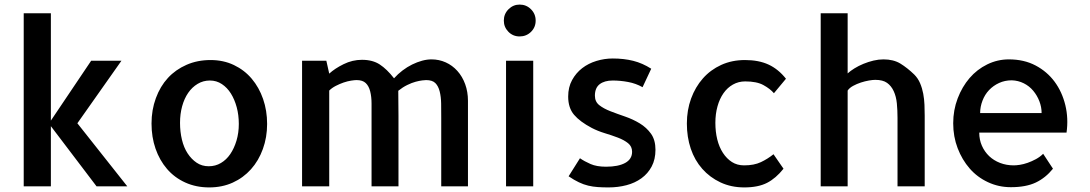

<svg xmlns="http://www.w3.org/2000/svg" viewBox="-20 -817 4778 842"><path d="M403.3 0 203.1 -263.7V0H84V-758.8H203.1V-288.1L379.9 -550.8H512.7L319.3 -276.4L538.1 0Z M903.3 -553.7Q960 -553.7 1005.9 -531.7Q1051.8 -509.8 1084 -471.7Q1116.2 -433.6 1133.8 -382.8Q1151.4 -332 1151.4 -273.4Q1151.4 -214.8 1132.8 -163.6Q1114.3 -112.3 1080.6 -74.7Q1046.9 -37.1 1000.5 -16.1Q954.1 4.9 897.5 4.9Q839.8 4.9 792.5 -16.6Q745.1 -38.1 712.4 -76.2Q679.7 -114.3 662.1 -165Q644.5 -215.8 644.5 -275.4Q644.5 -335 663.6 -386.7Q682.6 -438.5 716.3 -475.1Q750 -511.7 797.9 -532.7Q845.7 -553.7 903.3 -553.7ZM895.5 -87.9Q924.8 -87.9 948.7 -102.1Q972.7 -116.2 989.7 -141.1Q1006.8 -166 1017.1 -200.2Q1027.3 -234.4 1027.3 -273.4Q1027.3 -312.5 1018.1 -346.7Q1008.8 -380.9 992.7 -406.7Q976.6 -432.6 953.1 -448.2Q929.7 -463.9 900.4 -463.9Q871.1 -463.9 846.7 -449.2Q822.3 -434.6 805.2 -409.7Q788.1 -384.8 778.8 -351.1Q769.5 -317.4 769.5 -278.3Q769.5 -239.3 777.8 -204.6Q786.1 -169.9 802.7 -144.5Q819.3 -119.1 842.3 -103.5Q865.2 -87.9 895.5 -87.9Z M2032.2 -18.6V0H1915V-299.8Q1915 -333 1914.6 -362.8Q1914.1 -392.6 1908.2 -416Q1902.3 -439.5 1889.2 -452.6Q1876 -465.8 1848.6 -465.8Q1843.8 -465.8 1831.5 -464.4Q1819.3 -462.9 1802.7 -458.5Q1786.1 -454.1 1766.1 -444.3Q1746.1 -434.6 1726.6 -418.9Q1726.6 -380.9 1727.1 -358.4Q1727.5 -335.9 1727.5 -309.6V0H1609.4V-299.8Q1609.4 -333 1609.4 -362.8Q1609.4 -392.6 1603.5 -416Q1597.7 -439.5 1584 -452.6Q1570.3 -465.8 1543.9 -465.8Q1535.2 -465.8 1519.5 -463.4Q1503.9 -460.9 1486.8 -455.1Q1469.7 -449.2 1452.6 -440.4Q1435.5 -431.6 1423.8 -419.9V0H1304.7V-550.8H1411.1L1423.8 -494.1Q1448.2 -516.6 1486.8 -535.6Q1525.4 -554.7 1567.4 -554.7Q1614.3 -554.7 1645.5 -534.2Q1676.8 -513.7 1708 -473.6Q1724.6 -492.2 1745.1 -507.8Q1765.6 -523.4 1787.6 -534.2Q1809.6 -544.9 1831.1 -550.8Q1852.5 -556.6 1872.1 -556.6Q1905.3 -556.6 1934.6 -543.5Q1963.9 -530.3 1985.8 -505.9Q2007.8 -481.4 2020 -447.8Q2032.2 -414.1 2032.2 -375V-309.6Z M2318.4 -550.8H2199.2V0H2318.4ZM2329.1 -726.6Q2329.1 -697.3 2308.6 -677.2Q2288.1 -657.2 2258.8 -657.2Q2229.5 -657.2 2209.5 -677.7Q2189.5 -698.2 2189.5 -726.6Q2189.5 -755.9 2210 -776.4Q2230.5 -796.9 2258.8 -796.9Q2288.1 -796.9 2308.6 -776.4Q2329.1 -755.9 2329.1 -726.6Z M2473.6 -43.9 2523.4 -123Q2543 -109.4 2569.8 -97.7Q2596.7 -85.9 2637.7 -85.9Q2691.4 -85.9 2721.7 -102.5Q2752 -119.1 2752 -151.4Q2752 -174.8 2734.4 -189Q2716.8 -203.1 2689.9 -213.4Q2663.1 -223.6 2632.3 -232.9Q2601.6 -242.2 2575.2 -255.9Q2523.4 -283.2 2497.6 -313.5Q2471.7 -343.8 2471.7 -393.6Q2471.7 -434.6 2488.8 -465.8Q2505.9 -497.1 2533.2 -518.1Q2560.5 -539.1 2595.7 -549.8Q2630.9 -560.5 2667 -560.5Q2715.8 -560.5 2756.8 -550.3Q2797.9 -540 2835.9 -515.6L2797.9 -434.6Q2768.6 -451.2 2734.4 -457.5Q2700.2 -463.9 2667 -463.9Q2630.9 -463.9 2609.9 -447.8Q2588.9 -431.6 2588.9 -397.5Q2588.9 -371.1 2607.9 -356Q2627 -340.8 2657.2 -329.1Q2687.5 -317.4 2721.7 -305.7Q2755.9 -293.9 2785.6 -275.9Q2815.4 -257.8 2835 -230.5Q2854.5 -203.1 2854.5 -160.2Q2854.5 -118.2 2837.9 -86.9Q2821.3 -55.7 2793 -35.2Q2764.6 -14.6 2727.5 -4.9Q2690.4 4.9 2648.4 4.9Q2623 4.9 2601.6 3.4Q2580.1 2 2559.6 -2.9Q2539.1 -7.8 2518.6 -17.6Q2498 -27.3 2473.6 -43.9Z M3416 -77.1Q3382.8 -35.2 3343.8 -15.1Q3304.7 4.9 3244.1 4.9Q3186.5 4.9 3139.6 -17.1Q3092.8 -39.1 3059.6 -76.7Q3026.4 -114.3 3009.3 -165Q2992.2 -215.8 2992.2 -275.4Q2992.2 -334 3010.7 -384.8Q3029.3 -435.5 3062.5 -473.1Q3095.7 -510.7 3142.6 -532.2Q3189.5 -553.7 3247.1 -553.7Q3307.6 -553.7 3350.6 -533.7Q3393.6 -513.7 3426.8 -471.7L3374 -408.2Q3357.4 -427.7 3328.1 -443.8Q3298.8 -460 3248 -460Q3218.8 -460 3194.3 -446.3Q3169.9 -432.6 3152.8 -408.2Q3135.7 -383.8 3126.5 -350.6Q3117.2 -317.4 3117.2 -278.3Q3117.2 -239.3 3125.5 -205.6Q3133.8 -171.9 3150.4 -146.5Q3167 -121.1 3189.9 -106.4Q3212.9 -91.8 3243.2 -91.8Q3287.1 -91.8 3316.9 -106Q3346.7 -120.1 3372.1 -140.6Z M4035.2 0H3916V-299.8Q3916 -333 3913.1 -363.3Q3910.2 -393.6 3899.4 -417Q3888.7 -440.4 3870.1 -453.6Q3851.6 -466.8 3818.4 -466.8Q3807.6 -466.8 3790.5 -463.9Q3773.4 -460.9 3755.4 -455.1Q3737.3 -449.2 3721.2 -440.4Q3705.1 -431.6 3697.3 -419.9V-414.1V-412.1V-195.3V-193.4V0H3579.1V-758.8H3697.3V-495.1Q3709 -505.9 3727.1 -517.1Q3745.1 -528.3 3766.6 -537.1Q3788.1 -545.9 3810.5 -551.3Q3833 -556.6 3854.5 -556.6Q3898.4 -556.6 3928.7 -538.1Q3959 -519.5 3989.3 -490.2Q4005.9 -473.6 4015.1 -451.7Q4024.4 -429.7 4028.8 -405.8Q4033.2 -381.8 4034.2 -357.4Q4035.2 -333 4035.2 -309.6V-19.5Z M4404.3 -556.6Q4470.7 -556.6 4521.5 -529.8Q4572.3 -502.9 4605 -458.5Q4637.7 -414.1 4651.9 -356Q4666 -297.9 4657.2 -235.4H4274.4Q4274.4 -204.1 4286.1 -177.7Q4297.9 -151.4 4317.9 -132.3Q4337.9 -113.3 4365.7 -102.5Q4393.6 -91.8 4425.8 -91.8Q4436.5 -91.8 4452.6 -94.2Q4468.8 -96.7 4486.8 -103Q4504.9 -109.4 4522.9 -119.1Q4541 -128.9 4554.7 -142.6L4597.7 -77.1Q4565.4 -37.1 4522.5 -16.6Q4479.5 3.9 4413.1 3.9Q4359.4 3.9 4312.5 -18.1Q4265.6 -40 4232.4 -78.1Q4199.2 -116.2 4179.7 -167Q4160.2 -217.8 4160.2 -276.4Q4160.2 -334 4179.7 -385.3Q4199.2 -436.5 4231.9 -474.6Q4264.6 -512.7 4309.6 -534.7Q4354.5 -556.6 4404.3 -556.6ZM4547.9 -321.3Q4547.9 -347.7 4538.1 -373Q4528.3 -398.4 4511.2 -418.9Q4494.1 -439.5 4469.7 -451.7Q4445.3 -463.9 4417 -464.8Q4386.7 -464.8 4361.3 -453.1Q4335.9 -441.4 4317.4 -421.9Q4298.8 -402.3 4288.6 -375.5Q4278.3 -348.6 4278.3 -321.3Z"/></svg>

Font: Allerta
Style: Medium
Weight: 500
Designer: Matt McInerney
Foundry: Matt McInerney
Version: Version 1.0